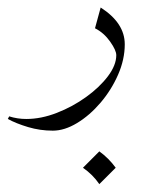

<svg xmlns="http://www.w3.org/2000/svg" viewBox="-76 -188 373 498"><path d="M-55.7 120.6 -52.2 113.8Q-30.8 120.6 -7.8 120.6Q30.8 120.6 71.5 104.7Q112.3 88.9 147.2 63.7Q182.1 38.6 203.9 9.8Q225.6 -19 225.6 -44.9Q225.6 -57.6 209.5 -80.3Q193.4 -103 170.4 -114.7L185.1 -168.5Q247.6 -128.4 247.6 -73.2Q247.6 -33.7 230.2 5.9Q212.9 45.4 184.8 78.4Q156.7 111.3 124 131.1Q91.3 150.9 61 150.9Q27.8 150.9 -3.2 141.6Q-34.2 132.3 -55.7 120.6ZM181.6 204.6Q206.1 222.2 224.1 247.1L181.6 289.6Q165 265.1 139.2 247.1Z"/></svg>

Font: Lateef ExtraLight
Style: Regular
Weight: 200
Designer: SIL International
Foundry: SIL International
Version: Version 4.200